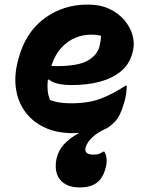

<svg xmlns="http://www.w3.org/2000/svg" viewBox="-20 -572 640 842"><path d="M228 123Q236 88 260.5 61Q285 34 327 11Q315 12 301 12Q227 12 173.5 -14Q120 -40 88.5 -84.5Q57 -129 49.5 -186.5Q42 -244 59 -307L62 -318Q93 -431 175 -491.5Q257 -552 365 -552Q419 -552 459.5 -533Q500 -514 526 -483Q552 -452 561.5 -416.5Q571 -381 563 -349L561 -341Q548 -290 510 -259Q472 -228 417 -213.5Q362 -199 296 -199Q222 -199 195 -223H190Q187 -199 189 -176Q191 -153 200 -133Q222 -125 244 -122Q266 -119 290 -119Q370 -119 423.5 -140Q477 -161 530 -196H536Q535 -161 528 -135Q526 -128 524 -121Q508 -63 484.5 -39Q461 -15 445 -8Q409 8 385.5 29.5Q362 51 355 76Q349 106 389 106Q403 106 412.5 103.5Q422 101 432 93H438Q446 109 447.5 125Q449 141 444 161Q433 208 405 229Q377 250 330 250Q272 250 244 216.5Q216 183 228 123ZM378 -420Q345 -420 312 -407Q279 -394 250.5 -364Q222 -334 205 -283Q216 -282 225 -282Q323 -282 364.5 -306Q406 -330 416 -367Q423 -398 423 -415Q415 -417 405 -418.5Q395 -420 378 -420Z"/></svg>

Font: Recursive Mn Csl St XBd
Style: Italic
Weight: 800
Italic angle: -15°
Monospace: yes
Version: Version 1.079;hotconv 1.0.112;makeotfexe 2.5.65598; ttfautoh